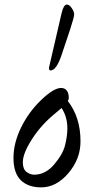

<svg xmlns="http://www.w3.org/2000/svg" viewBox="-20 -811 402 842"><path d="M39.1 -118.2Q39.1 -183.6 72.5 -252Q106 -320.3 160.9 -372.8Q215.8 -425.3 248 -425.3Q263.7 -425.3 272.7 -414.1Q281.7 -402.8 281.7 -380.9Q281.7 -375.5 277.3 -368.2Q333.5 -295.9 333 -190.4Q333 -113.8 279.8 -51.5Q226.6 10.7 160.6 10.7Q103 10.7 71 -21Q39.1 -52.7 39.1 -118.2ZM80.1 -99.6Q80.1 -69.3 96.2 -57.1Q112.3 -44.9 129.9 -44.9Q179.2 -44.9 217.5 -89.8Q255.9 -134.8 265.6 -175Q275.4 -215.3 275.4 -248Q275.4 -298.8 250 -337.4Q237.8 -326.2 221.2 -313Q160.6 -263.7 120.4 -200.9Q80.1 -138.2 80.1 -99.6ZM201.7 -502Q194.8 -502 194.8 -512.2Q194.8 -515.6 195.8 -518.6L250 -752.9Q258.8 -790.5 272.9 -791Q284.2 -791 294.7 -775.4Q305.2 -759.8 305.2 -748Q305.2 -736.3 288.1 -683.6L250.5 -571.3Q227.5 -502 201.7 -502Z"/></svg>

Font: Junicode
Style: Regular
Weight: 400
Designer: Peter S. Baker
Foundry: Briery Creek Software
Version: Version 0.7.2